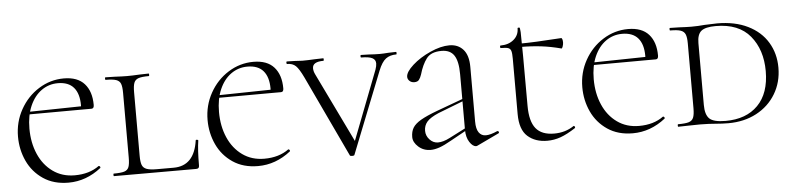

<svg xmlns="http://www.w3.org/2000/svg" viewBox="-38 -713 3754 906"><g transform="rotate(-5 1838.5 -260.0)"><path d="M37 -225Q37 -294 69.5 -352.5Q102 -411 157 -445.5Q212 -480 276 -480Q341 -480 373.5 -443.5Q406 -407 406 -343Q406 -326 394 -326H345Q346 -333 346 -347Q346 -402 321 -431Q296 -460 246 -460Q203 -460 168.5 -435.5Q134 -411 114 -365.5Q94 -320 94 -258Q94 -191 117.5 -137Q141 -83 185 -51.5Q229 -20 288 -20Q358 -20 404 -54H405Q408 -54 410.5 -50.5Q413 -47 411 -44Q340 12 256 12Q186 12 136.5 -21.5Q87 -55 62 -109Q37 -163 37 -225ZM80 -337 357 -342V-326L81 -325Z M676 -15H756Q854 -15 871 -135Q871 -137 875 -137Q878 -137 880.5 -136Q883 -135 883 -133Q876 -90 876 -15Q876 -7 872.5 -3.5Q869 0 861 0H472Q470 0 470 -6Q470 -12 472 -12Q506 -12 522 -17Q538 -22 543.5 -36.5Q549 -51 549 -81V-387Q549 -417 543.5 -431Q538 -445 522 -450.5Q506 -456 472 -456Q470 -456 470 -462Q470 -468 472 -468L516 -467Q552 -465 574 -465Q599 -465 635 -467L677 -468Q679 -468 679 -462Q679 -456 677 -456Q643 -456 627.5 -450.5Q612 -445 606.5 -430.5Q601 -416 601 -386V-85Q601 -56 606.5 -41.5Q612 -27 628 -21Q644 -15 676 -15Z M935 -225Q935 -294 967.5 -352.5Q1000 -411 1055 -445.5Q1110 -480 1174 -480Q1239 -480 1271.5 -443.5Q1304 -407 1304 -343Q1304 -326 1292 -326H1243Q1244 -333 1244 -347Q1244 -402 1219 -431Q1194 -460 1144 -460Q1101 -460 1066.5 -435.5Q1032 -411 1012 -365.5Q992 -320 992 -258Q992 -191 1015.5 -137Q1039 -83 1083 -51.5Q1127 -20 1186 -20Q1256 -20 1302 -54H1303Q1306 -54 1308.5 -50.5Q1311 -47 1309 -44Q1238 12 1154 12Q1084 12 1034.5 -21.5Q985 -55 960 -109Q935 -163 935 -225ZM978 -337 1255 -342V-326L979 -325Z M1849 -456Q1819 -456 1799.5 -441.5Q1780 -427 1764 -387L1611 -1Q1610 3 1600 3Q1590 3 1589 -1L1408 -385Q1388 -427 1373 -441.5Q1358 -456 1332 -456Q1329 -456 1329 -462Q1329 -468 1332 -468L1369 -467Q1393 -465 1405 -465Q1429 -465 1465 -467L1504 -468Q1506 -468 1506 -462Q1506 -456 1504 -456Q1452 -456 1452 -425Q1452 -411 1460 -395L1624 -56L1598 -12L1745 -393Q1751 -410 1751 -422Q1751 -440 1735 -448Q1719 -456 1683 -456Q1680 -456 1680 -462Q1680 -468 1683 -468L1720 -467Q1748 -465 1771 -465Q1788 -465 1812 -467L1849 -468Q1851 -468 1851 -462Q1851 -456 1849 -456Z M2187 8Q2171 8 2156 -15Q2141 -38 2141 -74V-337Q2141 -398 2122.5 -426Q2104 -454 2063 -454Q2013 -454 1991.5 -425.5Q1970 -397 1957 -351Q1952 -336 1945 -327Q1938 -318 1923 -318Q1909 -318 1900 -326.5Q1891 -335 1891 -346Q1891 -369 1926 -400.5Q1961 -432 2011 -454.5Q2061 -477 2102 -477Q2143 -477 2167.5 -449.5Q2192 -422 2192 -367V-108Q2192 -73 2204 -56Q2216 -39 2237 -39Q2259 -39 2292 -54H2294Q2298 -54 2299.5 -49.5Q2301 -45 2297 -43L2194 6Q2190 8 2187 8ZM1890 -61Q1890 -87 1901 -105Q1912 -123 1939.5 -139Q1967 -155 2018 -174L2146 -221L2148 -211L2024 -163Q1984 -146 1968.5 -128Q1953 -110 1953 -85Q1953 -61 1970 -43Q1987 -25 2009 -25Q2034 -25 2065 -41L2155 -87L2157 -76L2072 -29Q2037 -9 2014 -1Q1991 7 1972 7Q1938 7 1914 -14.5Q1890 -36 1890 -61Z M2395 -126V-388Q2395 -414 2391.5 -425Q2388 -436 2378 -439.5Q2368 -443 2343 -443Q2340 -443 2340 -449Q2340 -455 2343 -455Q2381 -455 2405.5 -475.5Q2430 -496 2430 -529Q2430 -532 2438 -532Q2442 -532 2443 -509.5Q2444 -487 2444.5 -396Q2445 -305 2445 -160Q2445 -87 2472.5 -53Q2500 -19 2559 -19Q2612 -19 2652 -46L2654 -47Q2657 -47 2659 -42.5Q2661 -38 2658 -36Q2618 -10 2587 1Q2556 12 2524 12Q2467 12 2431 -20Q2395 -52 2395 -126ZM2434 -440V-456Q2498 -456 2631 -465Q2634 -465 2636 -459Q2638 -453 2638 -444Q2638 -435 2634.5 -425Q2631 -415 2628 -416Q2579 -429 2533 -434.5Q2487 -440 2434 -440Z M2710 -225Q2710 -294 2742.5 -352.5Q2775 -411 2830 -445.5Q2885 -480 2949 -480Q3014 -480 3046.5 -443.5Q3079 -407 3079 -343Q3079 -326 3067 -326H3018Q3019 -333 3019 -347Q3019 -402 2994 -431Q2969 -460 2919 -460Q2876 -460 2841.5 -435.5Q2807 -411 2787 -365.5Q2767 -320 2767 -258Q2767 -191 2790.5 -137Q2814 -83 2858 -51.5Q2902 -20 2961 -20Q3031 -20 3077 -54H3078Q3081 -54 3083.5 -50.5Q3086 -47 3084 -44Q3013 12 2929 12Q2859 12 2809.5 -21.5Q2760 -55 2735 -109Q2710 -163 2710 -225ZM2753 -337 3030 -342V-326L2754 -325Z M3319 1Q3307 0 3289 -1Q3271 -2 3248 -2L3189 -1Q3173 0 3145 0Q3143 0 3143 -6Q3143 -12 3145 -12Q3180 -12 3196 -17Q3212 -22 3218 -36.5Q3224 -51 3224 -81V-387Q3224 -417 3218 -431Q3212 -445 3196 -450.5Q3180 -456 3146 -456Q3144 -456 3144 -462Q3144 -468 3146 -468L3190 -467Q3226 -465 3248 -465Q3279 -465 3310 -468Q3350 -470 3370 -470Q3454 -470 3515 -440Q3576 -410 3608 -357Q3640 -304 3640 -237Q3640 -168 3607 -113Q3574 -58 3515.5 -27Q3457 4 3382 4Q3354 4 3319 1ZM3579 -226Q3579 -327 3525 -392.5Q3471 -458 3362 -458Q3313 -458 3293.5 -442Q3274 -426 3274 -385V-92Q3274 -46 3293.5 -27Q3313 -8 3370 -8Q3468 -8 3523.5 -64.5Q3579 -121 3579 -226Z"/></g></svg>

Font: Cormorant Unicase Light
Style: Regular
Weight: 300
Designer: Christian Thalmann (Catharsis Fonts)
Foundry: Catharsis Fonts
Version: Version 4.000